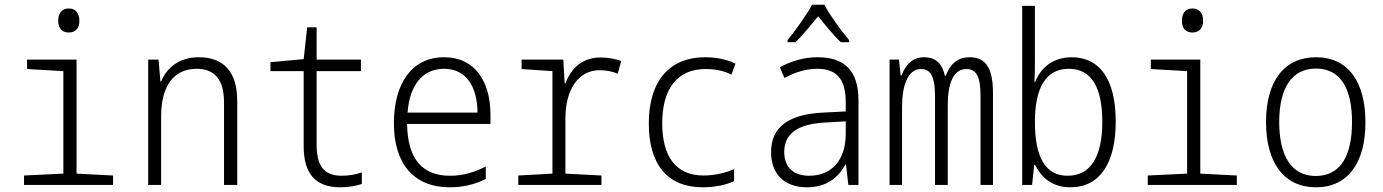

<svg xmlns="http://www.w3.org/2000/svg" viewBox="-20 -785 5870 815"><path d="M272 -647C302 -647 317 -667 317 -697C317 -729 301 -749 272 -749C242 -749 227 -729 227 -697C227 -666 242 -647 272 -647ZM82 0H460V-40L305 -48V-532H95V-492L249 -483V-48L82 -40Z M609 0H664V-292C664 -424 721 -493 814 -493C891 -493 931 -448 931 -348V0H987V-356C987 -484 926 -542 824 -542C741 -542 688 -498 664 -439H661L653 -532H609Z M1425 10C1460 10 1490 4 1516 -4V-53C1489 -44 1460 -39 1431 -39C1351 -39 1324 -85 1324 -173V-483H1512V-532H1324V-669H1284L1269 -534L1128 -521V-483H1269V-165C1269 -45 1321 10 1425 10Z M1889 10C1945 10 1995 -2 2042 -25V-78C1991 -53 1946 -39 1890 -39C1771 -39 1710 -112 1708 -259H2062V-297C2062 -437 1998 -542 1865 -542C1727 -542 1652 -429 1652 -262C1652 -94 1733 10 1889 10ZM2007 -307H1710C1719 -428 1777 -493 1865 -493C1960 -493 2006 -416 2007 -307Z M2180 0H2533V-40L2380 -48V-281C2380 -403 2433 -487 2526 -487C2551 -487 2580 -482 2602 -472L2617 -526C2593 -535 2560 -541 2530 -541C2451 -541 2404 -495 2380 -431H2377L2371 -532H2194V-492L2325 -483V-48L2180 -40Z M2963 10C3014 10 3062 0 3096 -16V-67C3060 -51 3012 -40 2967 -40C2847 -40 2791 -123 2791 -262C2791 -411 2857 -492 2975 -492C3013 -492 3050 -486 3085 -468L3102 -515C3064 -533 3021 -542 2972 -542C2829 -542 2734 -449 2734 -261C2734 -86 2814 10 2963 10Z M3323 -615V-606H3357C3387 -635 3423 -680 3453 -716C3483 -679 3517 -636 3549 -606H3584V-615C3552 -652 3503 -720 3479 -765H3427C3404 -722 3357 -656 3323 -615ZM3405 10C3489 10 3538 -31 3569 -87H3571L3581 0H3624V-359C3624 -486 3564 -542 3451 -542C3390 -542 3339 -525 3290 -500L3310 -454C3356 -479 3402 -493 3448 -493C3526 -493 3570 -456 3570 -351V-312L3473 -307C3332 -300 3253 -249 3253 -139C3253 -45 3311 10 3405 10ZM3415 -39C3351 -39 3309 -72 3309 -140C3309 -221 3370 -259 3484 -265L3570 -270V-217C3570 -104 3509 -39 3415 -39Z M3756 0H3809V-333C3809 -413 3830 -492 3889 -492C3928 -492 3949 -465 3949 -375V0H4003V-339C4003 -431 4027 -492 4082 -492C4122 -492 4142 -463 4142 -383V0H4195V-391C4195 -499 4162 -542 4096 -542C4042 -542 4013 -511 3994 -463H3991C3981 -508 3958 -542 3903 -542C3850 -542 3823 -507 3807 -465H3803L3796 -532H3756Z M4523 10C4650 10 4716 -94 4716 -269C4716 -447 4649 -542 4529 -542C4450 -542 4397 -497 4374 -437H4371C4373 -470 4373 -510 4373 -543V-760H4319V0H4361L4370 -85H4374C4401 -29 4449 10 4523 10ZM4512 -39C4419 -39 4373 -115 4373 -267C4373 -415 4421 -493 4517 -493C4612 -493 4659 -416 4659 -268C4659 -119 4609 -39 4512 -39Z M5042 -647C5072 -647 5087 -667 5087 -697C5087 -729 5071 -749 5042 -749C5012 -749 4997 -729 4997 -697C4997 -666 5012 -647 5042 -647ZM4852 0H5230V-40L5075 -48V-532H4865V-492L5019 -483V-48L4852 -40Z M5566 10C5701 10 5776 -93 5776 -266C5776 -436 5704 -542 5566 -542C5433 -542 5354 -443 5354 -267C5354 -93 5431 10 5566 10ZM5565 -38C5462 -38 5410 -123 5410 -267C5410 -412 5464 -494 5566 -494C5673 -494 5719 -405 5719 -267C5719 -123 5670 -38 5565 -38Z"/></svg>

Font: Noto Sans Mono Condensed Light
Style: Regular
Weight: 300
Width: 3
Designer: Monotype Design Team
Foundry: Monotype Imaging Inc.
Version: Version 2.014